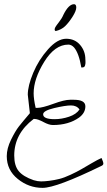

<svg xmlns="http://www.w3.org/2000/svg" viewBox="-20 -908 519 928"><path d="M336.9 -425.8Q392.6 -425.8 392.6 -394Q392.6 -362.3 362.3 -339.8Q311.5 -303.7 235.4 -303.7Q216.8 -303.7 189.5 -318.4Q162.1 -333 147.5 -333H142.6Q48.8 -261.7 48.8 -156.2Q48.8 -107.4 70.3 -81.1Q91.8 -54.7 142.6 -37.1Q162.1 -31.2 178.7 -31.2Q195.3 -31.2 218.8 -34.2Q242.2 -37.1 266.1 -43Q290 -48.8 321.3 -63.5Q352.5 -78.1 373.5 -90.3Q394.5 -102.5 422.9 -119.1Q451.2 -135.7 470.7 -144.5Q479.5 -125 479.5 -117.7Q479.5 -110.4 470.7 -106.4Q252.9 0 186 0Q119.1 0 65.9 -43Q12.7 -85.9 12.7 -153.3Q12.7 -190.4 33.2 -232.4Q53.7 -274.4 71.3 -296.9Q88.9 -319.3 124 -360.4V-364.3L114.3 -450.2Q114.3 -493.2 140.6 -556.2Q167 -619.1 212.4 -669.9Q257.8 -720.7 299.8 -720.7Q341.8 -720.7 367.2 -690.9Q392.6 -661.1 392.6 -621.1Q392.6 -620.1 393.1 -613.3Q393.6 -606.4 393.1 -602.5Q392.6 -598.6 391.6 -593.8Q389.6 -582 377.9 -582H373Q361.3 -651.4 337.9 -678.7Q325.2 -692.4 310.5 -692.4Q245.1 -692.4 193.8 -609.4Q142.6 -526.4 142.6 -457Q142.6 -429.7 152.3 -386.7H161.1Q184.6 -386.7 237.8 -406.2Q291 -425.8 318.4 -425.8Q328.1 -425.8 336.9 -425.8ZM188.5 -355.5Q188.5 -332 244.1 -332Q278.3 -332 313.5 -343.8Q348.6 -355.5 364.3 -378.9Q350.6 -398.4 323.2 -398.4Q295.9 -398.4 242.2 -385.7Q188.5 -373 188.5 -355.5ZM249 -757.8Q244.1 -759.8 244.1 -765.1Q244.1 -770.5 247.6 -776.9Q251 -783.2 265.1 -801.3Q279.3 -819.3 286.1 -835.9Q311.5 -887.7 337.9 -887.7Q348.6 -887.7 348.6 -871.6Q348.6 -855.5 330.6 -827.1Q312.5 -798.8 294.9 -781.7Q277.3 -764.6 249 -757.8Z"/></svg>

Font: Dawning of a New Day
Style: Regular
Weight: 400
Designer: Kimberly Geswein
Foundry: Kimberly Geswein
Version: Version 1.002 2010